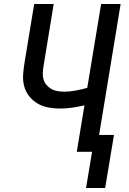

<svg xmlns="http://www.w3.org/2000/svg" viewBox="-20 -755 640 955"><path d="M503 180H408L438 0H362L400 -231Q370 -224 339 -219.5Q308 -215 279 -215Q249 -215 220 -220.5Q191 -226 167 -240Q143 -254 125.5 -276Q108 -298 100.5 -325.5Q93 -353 95 -383Q97 -413 102 -443L150 -735H247L197 -429Q194 -412 193 -394.5Q192 -377 196 -361.5Q200 -346 210.5 -333.5Q221 -321 234.5 -313Q248 -305 265 -302Q282 -299 299 -299Q327 -299 356 -304.5Q385 -310 414 -318L483 -735H580L473 -84H547Z"/></svg>

Font: Iosevka Custom Medium
Style: Italic
Weight: 500
Italic angle: -9°
Designer: Belleve Invis
Foundry: Belleve Invis
Version: Version 27.0.1